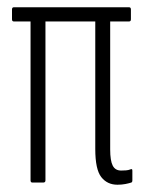

<svg xmlns="http://www.w3.org/2000/svg" viewBox="-20 -502 393 528"><path d="M303 6Q275 6 258.5 -15Q242 -36 242 -92V-443H105V-6Q105 0 99 0H69Q64 0 64 -6V-443H18Q13 -443 13 -449V-476Q13 -482 18 -482H335Q340 -482 340 -476V-449Q340 -443 335 -443H283V-91Q283 -60 290 -46.5Q297 -33 313 -33Q320 -33 326.5 -33.5Q333 -34 338 -36Q344 -39 344 -33V-6Q344 -1 341 0Q335 2 325 4Q315 6 303 6Z"/></svg>

Font: Sofia Sans Extra Condensed Light
Style: Regular
Weight: 300
Designer: Botio Nikoltchev, Ani Petrova
Foundry: lettersoup
Version: Version 4.101